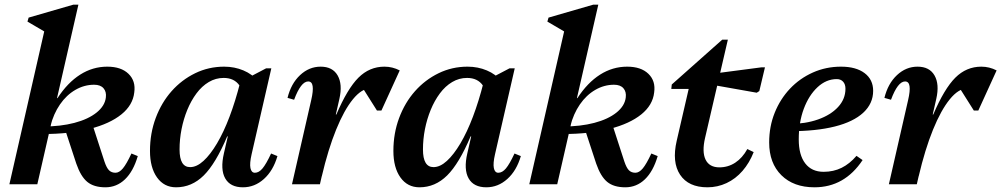

<svg xmlns="http://www.w3.org/2000/svg" viewBox="-20 -785 4266 818"><path d="M20 0 178 -693 201 -632 97 -693 102 -710 292 -765H314L139 0ZM429 13Q380 13 352 -10Q324 -33 305 -88L259 -228L373 -257L425 -97Q434 -70 444.5 -59.5Q455 -49 472 -49Q488 -49 503.5 -67.5Q519 -86 540 -131L567 -120Q548 -55 512.5 -21Q477 13 429 13ZM163 -214V-246Q238 -246 297 -261.5Q356 -277 391.5 -305.5Q427 -334 431 -370Q434 -394 421 -409Q408 -424 381 -424Q339 -424 301 -402Q263 -380 235.5 -340Q208 -300 195 -248L139 -250L154 -366L225 -367Q268 -433 321.5 -467Q375 -501 437 -501Q496 -501 527.5 -470.5Q559 -440 552 -391Q546 -337 497 -297.5Q448 -258 363 -236Q278 -214 163 -214Z M730 13Q679 13 649 -29Q619 -71 619 -142Q619 -217 643.5 -282.5Q668 -348 711 -396.5Q754 -445 811.5 -473Q869 -501 935 -501Q979 -501 1017 -485Q1055 -469 1080 -439L1023 -324Q1023 -388 1000.5 -420.5Q978 -453 933 -453Q899 -453 869.5 -435.5Q840 -418 817 -387Q794 -356 778 -317Q762 -278 753.5 -235Q745 -192 745 -148Q745 -73 790 -73Q818 -73 847 -99.5Q876 -126 904.5 -174Q933 -222 958 -288Q983 -354 1003 -433L1053 -421L1020 -204H948Q899 -88 848 -37.5Q797 13 730 13ZM1015 13Q961 13 939.5 -25Q918 -63 934 -132L1007 -450H1030L1114 -494H1136L1052 -128Q1043 -89 1047 -69Q1051 -49 1066 -49Q1083 -49 1098.5 -67.5Q1114 -86 1135 -131L1162 -120Q1144 -58 1104.5 -22.5Q1065 13 1015 13Z M1301 -34 1350 -297H1413Q1460 -407 1507 -454Q1554 -501 1618 -501Q1652 -501 1683 -485L1605 -314H1586L1509 -436H1557V-408Q1521 -408 1483.5 -362Q1446 -316 1412 -232.5Q1378 -149 1351 -34ZM1224 0 1306 -359Q1315 -398 1312 -418Q1309 -438 1293 -438Q1262 -438 1233 -360L1205 -368Q1220 -429 1258.5 -465Q1297 -501 1346 -501Q1397 -501 1418.5 -463.5Q1440 -426 1426 -364L1343 0Z M1767 13Q1716 13 1686 -29Q1656 -71 1656 -142Q1656 -217 1680.5 -282.5Q1705 -348 1748 -396.5Q1791 -445 1848.5 -473Q1906 -501 1972 -501Q2016 -501 2054 -485Q2092 -469 2117 -439L2060 -324Q2060 -388 2037.5 -420.5Q2015 -453 1970 -453Q1936 -453 1906.5 -435.5Q1877 -418 1854 -387Q1831 -356 1815 -317Q1799 -278 1790.5 -235Q1782 -192 1782 -148Q1782 -73 1827 -73Q1855 -73 1884 -99.5Q1913 -126 1941.5 -174Q1970 -222 1995 -288Q2020 -354 2040 -433L2090 -421L2057 -204H1985Q1936 -88 1885 -37.5Q1834 13 1767 13ZM2052 13Q1998 13 1976.5 -25Q1955 -63 1971 -132L2044 -450H2067L2151 -494H2173L2089 -128Q2080 -89 2084 -69Q2088 -49 2103 -49Q2120 -49 2135.5 -67.5Q2151 -86 2172 -131L2199 -120Q2181 -58 2141.5 -22.5Q2102 13 2052 13Z M2235 0 2393 -693 2416 -632 2312 -693 2317 -710 2507 -765H2529L2354 0ZM2644 13Q2595 13 2567 -10Q2539 -33 2520 -88L2474 -228L2588 -257L2640 -97Q2649 -70 2659.5 -59.5Q2670 -49 2687 -49Q2703 -49 2718.5 -67.5Q2734 -86 2755 -131L2782 -120Q2763 -55 2727.5 -21Q2692 13 2644 13ZM2378 -214V-246Q2453 -246 2512 -261.5Q2571 -277 2606.5 -305.5Q2642 -334 2646 -370Q2649 -394 2636 -409Q2623 -424 2596 -424Q2554 -424 2516 -402Q2478 -380 2450.5 -340Q2423 -300 2410 -248L2354 -250L2369 -366L2440 -367Q2483 -433 2536.5 -467Q2590 -501 2652 -501Q2711 -501 2742.5 -470.5Q2774 -440 2767 -391Q2761 -337 2712 -297.5Q2663 -258 2578 -236Q2493 -214 2378 -214Z M2994 13Q2913 13 2877.5 -40.5Q2842 -94 2863 -185L2927 -462L2957 -406H2840L2842 -425L3057 -616H3081L2984 -198Q2970 -138 2986 -105Q3002 -72 3045 -72Q3082 -72 3112.5 -92Q3143 -112 3164 -150L3191 -137Q3173 -91 3143.5 -57Q3114 -23 3075.5 -5Q3037 13 2994 13ZM3204 -390 2984 -429 2994 -468 3223 -498H3239L3215 -397Z M3450 13Q3361 13 3309 -38.5Q3257 -90 3257 -178Q3257 -246 3280.5 -304.5Q3304 -363 3345.5 -407Q3387 -451 3443 -476Q3499 -501 3563 -501Q3627 -501 3663.5 -473.5Q3700 -446 3700 -398Q3700 -344 3658 -305Q3616 -266 3536.5 -246Q3457 -226 3344 -226V-257Q3411 -257 3465 -276Q3519 -295 3550.5 -329Q3582 -363 3582 -407Q3582 -426 3572 -437Q3562 -448 3545 -448Q3500 -448 3463 -413.5Q3426 -379 3404.5 -321.5Q3383 -264 3383 -191Q3383 -125 3410.5 -89Q3438 -53 3489 -53Q3531 -53 3565.5 -70Q3600 -87 3629 -121L3655 -103Q3578 13 3450 13Z M3844 -34 3893 -297H3956Q4003 -407 4050 -454Q4097 -501 4161 -501Q4195 -501 4226 -485L4148 -314H4129L4052 -436H4100V-408Q4064 -408 4026.5 -362Q3989 -316 3955 -232.5Q3921 -149 3894 -34ZM3767 0 3849 -359Q3858 -398 3855 -418Q3852 -438 3836 -438Q3805 -438 3776 -360L3748 -368Q3763 -429 3801.5 -465Q3840 -501 3889 -501Q3940 -501 3961.5 -463.5Q3983 -426 3969 -364L3886 0Z"/></svg>

Font: Platypi Light Medium
Style: Italic
Weight: 500
Italic angle: -13°
Version: Version 1.200